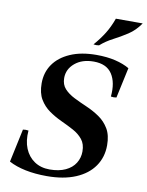

<svg xmlns="http://www.w3.org/2000/svg" viewBox="-101 -1007 835 1092"><g transform="rotate(10 316.5 -461.0)"><path d="M246 14Q178 14 122.5 2.5Q67 -9 26 -31L67 -223Q83 -226 99 -223Q94 -164 112 -120Q130 -76 167 -51Q204 -26 255 -26Q309 -26 346.5 -43.5Q384 -61 403 -91.5Q422 -122 422 -159Q422 -202 400.5 -228.5Q379 -255 345.5 -273Q312 -291 274 -308.5Q236 -326 202.5 -349.5Q169 -373 147.5 -409Q126 -445 126 -501Q126 -564 159 -611.5Q192 -659 255 -686.5Q318 -714 406 -714Q467 -714 515 -702.5Q563 -691 597 -671L559 -495Q543 -492 527 -495Q535 -577 503 -625.5Q471 -674 397 -674Q330 -674 288.5 -639Q247 -604 247 -553Q247 -515 269 -491Q291 -467 326 -449.5Q361 -432 400.5 -415Q440 -398 475 -374Q510 -350 532 -313Q554 -276 554 -218Q554 -149 517.5 -96.5Q481 -44 412 -15Q343 14 246 14ZM633 -936Q603 -892 563 -866Q523 -840 483 -819.5Q443 -799 410 -770Q394 -767 378 -770Q412 -809 436 -847.5Q460 -886 478 -936Z"/></g></svg>

Font: Poltawski Nowy SemiBold
Style: Italic
Weight: 600
Italic angle: -12°
Version: Version 1.001;gftools[0.9.25]